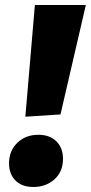

<svg xmlns="http://www.w3.org/2000/svg" viewBox="-20 -730 362 765"><path d="M81 -265 119 -710H322L221 -274ZM113 15Q67 15 41.5 -11Q16 -37 16 -79Q16 -129 49 -161Q82 -193 133 -193Q178 -193 204.5 -167Q231 -141 231 -97Q231 -46 197 -15.5Q163 15 113 15Z"/></svg>

Font: Bitter Thin Black
Style: Italic
Weight: 900
Italic angle: -9°
Version: Version 3.020